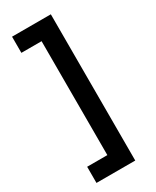

<svg xmlns="http://www.w3.org/2000/svg" viewBox="-228 -807 838 1029"><g transform="rotate(-30 191.0 -292.5)"><path d="M43 160H283V-745H43V-645H168V60H43Z"/></g></svg>

Font: Custom Plus Jakarta Sans SemiBold
Style: Regular
Weight: 600
Designer: Gumpita Rahayu & FullSphere
Foundry: Tokotype & FullSphere
Version: Version 1.001;hotconv 1.0.117;makeotfexe 2.5.65602